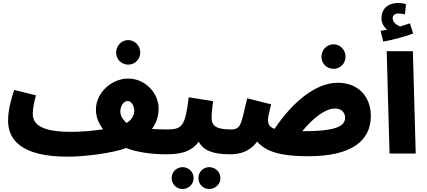

<svg xmlns="http://www.w3.org/2000/svg" viewBox="-20 -1026 2856 1283"><path d="M837 -594C882 -594 917 -630 917 -675C917 -720 882 -758 837 -758C791 -758 756 -720 756 -675C756 -630 791 -594 837 -594Z M432 21C551 21 738 -4 823 -37C890 -10 990 5 1086 5C1146 5 1180 -30 1180 -80C1180 -124 1154 -161 1096 -161C1063 -161 1028 -162 995 -164C1022 -201 1040 -246 1040 -302C1040 -399 955 -501 836 -501C726 -501 621 -406 621 -294C621 -243 639 -202 669 -162C604 -152 526 -145 458 -145C254 -145 199 -195 199 -267C199 -306 210 -349 220 -389L75 -425C58 -374 34 -298 34 -219C34 -96 118 21 432 21ZM784 -281C784 -321 809 -351 833 -351C860 -351 877 -316 877 -286C877 -258 863 -227 826 -204C794 -233 784 -259 784 -281Z M1378 237C1419 237 1453 205 1453 164C1453 123 1419 91 1378 91C1337 91 1306 123 1306 164C1306 205 1337 237 1378 237ZM1200 237C1240 237 1274 205 1274 164C1274 123 1240 91 1200 91C1159 91 1127 123 1127 164C1127 205 1159 237 1200 237Z M1086 5C1165 5 1252 -2 1308 -79C1338 -22 1402 5 1516 5C1578 5 1611 -29 1611 -80C1611 -124 1585 -161 1526 -161C1421 -161 1394 -186 1394 -241C1394 -279 1401 -322 1404 -350L1241 -376C1218 -182 1197 -161 1096 -161Z M2209 -566C2254 -566 2289 -602 2289 -647C2289 -692 2254 -730 2209 -730C2163 -730 2128 -692 2128 -647C2128 -602 2163 -566 2209 -566Z M2041 18C2332 18 2458 -87 2458 -251C2458 -381 2374 -473 2237 -473C2090 -473 1934 -344 1815 -165C1778 -178 1771 -197 1771 -225C1771 -243 1777 -271 1792 -329L1632 -369C1592 -212 1596 -161 1526 -161L1516 5C1577 5 1647 -9 1698 -80C1747 -26 1821 18 2041 18ZM2218 -301C2262 -301 2286 -274 2286 -240C2286 -187 2238 -149 2000 -149C2072 -238 2155 -301 2218 -301Z M2541 -748C2613 -761 2690 -783 2741 -802L2719 -870C2699 -863 2677 -856 2654 -849C2632 -857 2604 -876 2604 -905C2604 -924 2619 -936 2644 -936C2659 -936 2673 -933 2686 -930L2693 -998C2679 -1003 2661 -1006 2639 -1006C2586 -1006 2529 -978 2529 -903C2529 -872 2546 -845 2567 -827C2556 -825 2542 -823 2523 -820Z M2583 0H2758L2739 -684H2564Z"/></svg>

Font: Noto Sans Arabic SemCond Blk
Style: Regular
Weight: 900
Width: 4
Designer: Monotype Design Team, Nadine Chahine, Nizar Qandah and Khaled Hosny
Foundry: Monotype Imaging Inc.
Version: Version 2.012